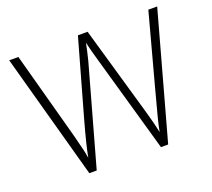

<svg xmlns="http://www.w3.org/2000/svg" viewBox="-121 -871 1134 1027"><g transform="rotate(-20 446.0 -357.0)"><path d="M867.2 -713.9H816.9C723.1 -366.2 672.9 -179.2 666.5 -152.8C659.7 -126.5 654.3 -101.6 649.9 -78.1C642.6 -113.3 630.9 -159.7 614.3 -216.8L471.2 -713.9H416L293.9 -280.8C268.6 -190.4 252 -123.5 244.1 -79.1L236.8 -118.2C231 -143.6 224.1 -170.9 215.8 -202.6C211.4 -218.3 207 -235.4 202.1 -253.9L77.1 -713.9H24.9L221.2 0H263.2C358.4 -339.4 411.1 -527.8 420.9 -564.5C430.2 -601.1 437.5 -633.8 442.9 -662.1C449.2 -633.3 459 -596.2 472.2 -550.8L628.9 0H669.9Z"/></g></svg>

Font: Open Sans 300
Style: Regular
Weight: 300
Foundry: Ascender Corporation
Version: Version 1.100;PS 001.100;hotconv 1.0.88;makeotf.lib2.5.64775